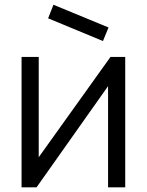

<svg xmlns="http://www.w3.org/2000/svg" viewBox="-20 -808 632 828"><path d="M424 -631 187.5 -729 210.5 -787.5 448 -689.5ZM520 0H446V-436.5L137.5 0H73V-562.5H147V-130L456.5 -562.5H520Z"/></svg>

Font: Russisch Sans
Style: Regular
Weight: 400
Designer: Michael Sharanda (font) & Cristiano Sobral (main changes)
Foundry: Michael Sharanda
Version: Version 2.00;October 25, 2020;FontCreator 13.0.0.2681 64-bit